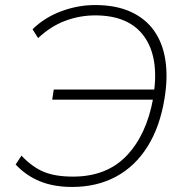

<svg xmlns="http://www.w3.org/2000/svg" viewBox="-20 -733 724 761"><path d="M266 8Q193 8 138 -14.5Q83 -37 42 -81L65 -116Q109 -70 154.5 -51.5Q200 -33 269 -33Q403 -33 482 -116Q561 -199 587 -343L604 -338H187L193 -378H609L589 -358Q611 -506 551 -589Q491 -672 357 -672Q296 -672 238.5 -650.5Q181 -629 131 -582L109 -617Q157 -664 223 -688.5Q289 -713 357 -713Q439 -713 497.5 -686.5Q556 -660 590.5 -611.5Q625 -563 635.5 -494.5Q646 -426 632 -342Q614 -231 565 -152.5Q516 -74 440 -33Q364 8 266 8Z"/></svg>

Font: Mulish ExtraLight
Style: Italic
Weight: 200
Italic angle: -9°
Designer: Vernon Adams
Foundry: Vernon Adams
Version: Version 3.603